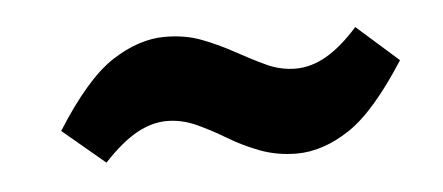

<svg xmlns="http://www.w3.org/2000/svg" viewBox="-29 -498 648 281"><g transform="rotate(-5 295.5 -357.5)"><path d="M398 -264Q369 -264 344 -273.5Q319 -283 297.5 -296Q276 -309 255 -318.5Q234 -328 212 -328Q190 -328 167.5 -315.5Q145 -303 119 -275L57 -327Q103 -400 142.5 -425.5Q182 -451 220 -451Q250 -451 274.5 -441.5Q299 -432 321.5 -419.5Q344 -407 364.5 -397.5Q385 -388 407 -388Q430 -388 452.5 -401Q475 -414 499 -441L560 -387Q514 -315 475 -289.5Q436 -264 398 -264Z"/></g></svg>

Font: Bitter Thin ExtraBold
Style: Italic
Weight: 800
Italic angle: -9°
Version: Version 2.002